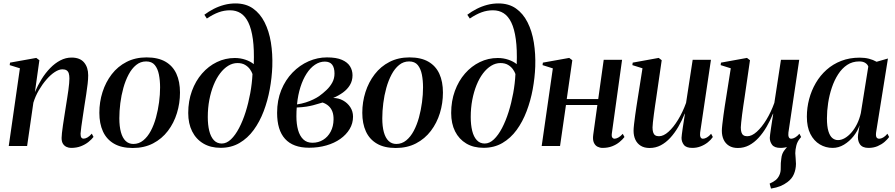

<svg xmlns="http://www.w3.org/2000/svg" viewBox="-20 -851 5217 1119"><path d="M183.5 -314Q200 -353.5 222.5 -389.8Q245 -426 272.5 -454.2Q300 -482.5 331.5 -499Q363 -515.5 397 -515.5Q446 -515.5 470 -487Q494 -458.5 494 -412Q494 -391 490.8 -362.5Q487.5 -334 482.5 -301.2Q477.5 -268.5 472 -234.5Q467.5 -203.5 462.5 -171.2Q457.5 -139 454 -112.8Q450.5 -86.5 449.5 -72Q449.5 -56 454 -49.5Q458.5 -43 467.5 -43Q477 -43 489 -49.5Q501 -56 515 -72L525 -53Q513.5 -38 495 -23.2Q476.5 -8.5 451.5 1.2Q426.5 11 394 11Q380.5 11 367.8 5.2Q355 -0.5 347 -13Q339 -25.5 339 -47Q339 -56.5 341 -75.8Q343 -95 346.8 -120.5Q350.5 -146 355 -173.8Q359.5 -201.5 363.5 -228Q367.5 -254 371.5 -278.8Q375.5 -303.5 378.5 -325.5Q381.5 -347.5 383 -365Q384.5 -382.5 384.5 -393.5Q384.5 -411.5 380.8 -423.5Q377 -435.5 368 -441.2Q359 -447 343.5 -447Q323.5 -447 299 -431Q274.5 -415 250.5 -387.2Q226.5 -359.5 206.2 -324.8Q186 -290 174.5 -252.5L138 0H31L96 -453L36.5 -471.5L38.5 -486L191.5 -513.5L209.5 -500Z M834 -516.5Q900.5 -516.5 943.8 -491.8Q987 -467 1008 -421.2Q1029 -375.5 1029 -311.5Q1029 -249.5 1011.2 -191.8Q993.5 -134 958.5 -88Q923.5 -42 872 -15.2Q820.5 11.5 754 11.5Q687.5 11.5 644.2 -13.8Q601 -39 580 -85Q559 -131 559 -193.5Q559 -256.5 577.5 -314.5Q596 -372.5 631.2 -418.2Q666.5 -464 717.8 -490.2Q769 -516.5 834 -516.5ZM831.5 -493Q799 -493 773.5 -472.2Q748 -451.5 729.5 -416.5Q711 -381.5 699 -338.5Q687 -295.5 681.2 -249.5Q675.5 -203.5 675.5 -161.5Q675.5 -114 684.8 -80.5Q694 -47 712.2 -29.5Q730.5 -12 757.5 -12Q789.5 -12 815 -32.8Q840.5 -53.5 859 -88.5Q877.5 -123.5 889.2 -166.5Q901 -209.5 907 -254.8Q913 -300 913 -341.5Q913 -382 906.2 -416.2Q899.5 -450.5 882.2 -471.8Q865 -493 831.5 -493Z M1266 10.5Q1207 10.5 1164.8 -14.8Q1122.5 -40 1099.8 -85.5Q1077 -131 1077 -192.5Q1077 -262 1098.5 -320.8Q1120 -379.5 1157.5 -422.5Q1195 -465.5 1244 -489.2Q1293 -513 1348.5 -513Q1381 -513 1410.5 -503Q1440 -493 1459 -477Q1462 -562.5 1453.8 -622.5Q1445.5 -682.5 1427.5 -719.8Q1409.5 -757 1382.8 -774Q1356 -791 1320.5 -791Q1286 -791 1254 -779.2Q1222 -767.5 1185.5 -743L1171 -765Q1196 -784 1225.2 -799Q1254.5 -814 1286.5 -822.5Q1318.5 -831 1352.5 -831Q1412.5 -831 1454.2 -801.8Q1496 -772.5 1522 -721.2Q1548 -670 1558.8 -603.8Q1569.5 -537.5 1567 -463Q1564.5 -398 1552.2 -331Q1540 -264 1516.8 -202.8Q1493.5 -141.5 1458.5 -93.5Q1423.5 -45.5 1375.5 -17.5Q1327.5 10.5 1266 10.5ZM1272.5 -14.5Q1300.5 -14.5 1326 -38.8Q1351.5 -63 1373.2 -104.5Q1395 -146 1411.5 -198.2Q1428 -250.5 1438.5 -307.8Q1449 -365 1451.5 -419.5Q1447.5 -432 1437 -447Q1426.5 -462 1408.5 -472.8Q1390.5 -483.5 1364 -483.5Q1336 -483.5 1310.2 -467.8Q1284.5 -452 1262.8 -423.5Q1241 -395 1225 -355.5Q1209 -316 1200 -268.8Q1191 -221.5 1191 -169Q1191 -123.5 1199.5 -88.8Q1208 -54 1226.2 -34.2Q1244.5 -14.5 1272.5 -14.5Z M1781.5 10Q1734.5 10 1699.5 -3Q1664.5 -16 1641.2 -41.8Q1618 -67.5 1606.5 -105.2Q1595 -143 1595 -193.5Q1595 -266.5 1619.2 -326Q1643.5 -385.5 1685 -428.2Q1726.5 -471 1778.5 -493.8Q1830.5 -516.5 1885.5 -516.5Q1940.5 -516.5 1973 -502.2Q2005.5 -488 2020 -464.5Q2034.5 -441 2034.5 -412.5Q2034.5 -380.5 2019.5 -355.5Q2004.5 -330.5 1979 -312Q1953.5 -293.5 1922 -280Q1953 -280 1979.2 -265.5Q2005.5 -251 2021.5 -226.5Q2037.5 -202 2037.5 -171Q2037.5 -132 2017.8 -99Q1998 -66 1963.5 -41.5Q1929 -17 1882.2 -3.5Q1835.5 10 1781.5 10ZM1801 -19Q1835.5 -19 1863.2 -36Q1891 -53 1907.2 -83.8Q1923.5 -114.5 1924 -154.5Q1924.5 -181.5 1917 -201Q1909.5 -220.5 1895 -233.5Q1880.5 -246.5 1860 -253.5Q1850 -251 1836 -246.5Q1822 -242 1804.5 -237.5Q1787 -233 1765.5 -229.5Q1753.5 -228 1740 -226.5Q1726.5 -225 1709.5 -224.5Q1708.5 -213.5 1708 -201.8Q1707.5 -190 1707.5 -173Q1707.5 -128 1717.2 -93.2Q1727 -58.5 1747.5 -38.8Q1768 -19 1801 -19ZM1711 -242.5Q1738.5 -246.5 1762.5 -254.2Q1786.5 -262 1806 -271.5Q1825.5 -281 1839.5 -290.5Q1862.5 -307 1883 -326.5Q1903.5 -346 1916.5 -369.8Q1929.5 -393.5 1929.5 -422.5Q1929.5 -456.5 1915.8 -474.2Q1902 -492 1873 -492Q1843 -492 1815.8 -473.8Q1788.5 -455.5 1767 -422.2Q1745.5 -389 1731 -343.5Q1716.5 -298 1711 -242.5Z M2366.5 -516.5Q2433 -516.5 2476.2 -491.8Q2519.5 -467 2540.5 -421.2Q2561.5 -375.5 2561.5 -311.5Q2561.5 -249.5 2543.8 -191.8Q2526 -134 2491 -88Q2456 -42 2404.5 -15.2Q2353 11.5 2286.5 11.5Q2220 11.5 2176.8 -13.8Q2133.5 -39 2112.5 -85Q2091.5 -131 2091.5 -193.5Q2091.5 -256.5 2110 -314.5Q2128.5 -372.5 2163.8 -418.2Q2199 -464 2250.2 -490.2Q2301.5 -516.5 2366.5 -516.5ZM2364 -493Q2331.5 -493 2306 -472.2Q2280.5 -451.5 2262 -416.5Q2243.5 -381.5 2231.5 -338.5Q2219.5 -295.5 2213.8 -249.5Q2208 -203.5 2208 -161.5Q2208 -114 2217.2 -80.5Q2226.5 -47 2244.8 -29.5Q2263 -12 2290 -12Q2322 -12 2347.5 -32.8Q2373 -53.5 2391.5 -88.5Q2410 -123.5 2421.8 -166.5Q2433.5 -209.5 2439.5 -254.8Q2445.5 -300 2445.5 -341.5Q2445.5 -382 2438.8 -416.2Q2432 -450.5 2414.8 -471.8Q2397.5 -493 2364 -493Z M2798.5 10.5Q2739.5 10.5 2697.2 -14.8Q2655 -40 2632.2 -85.5Q2609.5 -131 2609.5 -192.5Q2609.5 -262 2631 -320.8Q2652.5 -379.5 2690 -422.5Q2727.5 -465.5 2776.5 -489.2Q2825.5 -513 2881 -513Q2913.5 -513 2943 -503Q2972.5 -493 2991.5 -477Q2994.5 -562.5 2986.2 -622.5Q2978 -682.5 2960 -719.8Q2942 -757 2915.2 -774Q2888.5 -791 2853 -791Q2818.5 -791 2786.5 -779.2Q2754.5 -767.5 2718 -743L2703.5 -765Q2728.5 -784 2757.8 -799Q2787 -814 2819 -822.5Q2851 -831 2885 -831Q2945 -831 2986.8 -801.8Q3028.5 -772.5 3054.5 -721.2Q3080.5 -670 3091.2 -603.8Q3102 -537.5 3099.5 -463Q3097 -398 3084.8 -331Q3072.5 -264 3049.2 -202.8Q3026 -141.5 2991 -93.5Q2956 -45.5 2908 -17.5Q2860 10.5 2798.5 10.5ZM2805 -14.5Q2833 -14.5 2858.5 -38.8Q2884 -63 2905.8 -104.5Q2927.5 -146 2944 -198.2Q2960.5 -250.5 2971 -307.8Q2981.5 -365 2984 -419.5Q2980 -432 2969.5 -447Q2959 -462 2941 -472.8Q2923 -483.5 2896.5 -483.5Q2868.5 -483.5 2842.8 -467.8Q2817 -452 2795.2 -423.5Q2773.5 -395 2757.5 -355.5Q2741.5 -316 2732.5 -268.8Q2723.5 -221.5 2723.5 -169Q2723.5 -123.5 2732 -88.8Q2740.5 -54 2758.8 -34.2Q2777 -14.5 2805 -14.5Z M3546 -74Q3543.5 -55.5 3548.8 -49Q3554 -42.5 3561 -42.5Q3570.5 -42.5 3583 -49Q3595.5 -55.5 3609.5 -71L3619.5 -52.5Q3608 -37.5 3590 -22.8Q3572 -8 3547.5 1.5Q3523 11 3491.5 11Q3476.5 11 3462.5 4Q3448.5 -3 3441 -20Q3433.5 -37 3437.5 -66L3461.5 -239H3278.5L3244 0H3137L3202 -452.5L3142 -471.5L3144 -486L3297.5 -513.5L3315.5 -500L3283 -273.5H3466.5L3498.5 -502.5H3605.5Z M3766 11.5Q3735 11.5 3714.2 -1.5Q3693.5 -14.5 3683 -37Q3672.5 -59.5 3672.5 -89Q3672.5 -101.5 3675.2 -126.2Q3678 -151 3682 -179.8Q3686 -208.5 3689.8 -233.2Q3693.5 -258 3695.5 -269.5L3724.5 -453L3665.5 -471.5L3667.5 -486L3819 -513.5L3836.5 -500L3804 -276Q3801.5 -259.5 3797.8 -234.8Q3794 -210 3790.8 -184.2Q3787.5 -158.5 3785.2 -137.8Q3783 -117 3783 -108.5Q3783 -92 3786.5 -80.2Q3790 -68.5 3798.2 -62.8Q3806.5 -57 3820.5 -57Q3847 -57 3876 -83Q3905 -109 3932 -153.2Q3959 -197.5 3978.5 -251.5L4017 -502.5H4123.5L4060.5 -78.5Q4058.5 -62 4062.5 -52.2Q4066.5 -42.5 4077 -42.5Q4087 -42.5 4099.8 -49.8Q4112.5 -57 4124.5 -71.5L4134.5 -52.5Q4123.5 -36 4105.2 -21.5Q4087 -7 4064 2Q4041 11 4015 11Q3979 11 3965.5 -7Q3952 -25 3952 -47.5Q3952 -52.5 3954 -68.5Q3956 -84.5 3959.2 -106.2Q3962.5 -128 3966 -150Q3969.5 -172 3972 -188H3970.5Q3954 -147.5 3933 -111.5Q3912 -75.5 3886.5 -47.8Q3861 -20 3831 -4.2Q3801 11.5 3766 11.5Z M4473.5 248 4465.5 219Q4487.5 209.5 4500.8 198.5Q4514 187.5 4521.5 171.5Q4531 153 4530.2 126Q4529.5 99 4533.5 73.5Q4536 44.5 4552 24.5Q4568 4.5 4579.5 -10.5L4642.5 -44.5Q4626.5 -25.5 4620.8 -1.5Q4615 22.5 4615 42Q4615.5 56 4617.2 72.5Q4619 89 4619 104.5Q4618.5 136 4607.2 163.2Q4596 190.5 4569 210.5Q4550.5 224.5 4527.8 233.8Q4505 243 4473.5 248ZM4280.5 11.5Q4249.5 11.5 4228.8 -1.5Q4208 -14.5 4197.5 -37Q4187 -59.5 4187 -89Q4187 -101.5 4189.8 -126.2Q4192.5 -151 4196.5 -179.8Q4200.5 -208.5 4204.2 -233.2Q4208 -258 4210 -269.5L4239 -453L4180 -471.5L4182 -486L4333.5 -513.5L4351 -500L4318.5 -276Q4316 -259.5 4312.2 -234.8Q4308.5 -210 4305.2 -184.2Q4302 -158.5 4299.8 -137.8Q4297.5 -117 4297.5 -108.5Q4297.5 -92 4301 -80.2Q4304.5 -68.5 4312.8 -62.8Q4321 -57 4335 -57Q4361.5 -57 4390.5 -83Q4419.5 -109 4446.5 -153.2Q4473.5 -197.5 4493 -251.5L4531.5 -502.5H4638L4575 -78.5Q4573 -62 4577 -52.2Q4581 -42.5 4591.5 -42.5Q4601.5 -42.5 4614.2 -49.8Q4627 -57 4639 -71.5L4649 -52.5Q4638 -36 4619.8 -21.5Q4601.5 -7 4578.5 2Q4555.5 11 4529.5 11Q4493.5 11 4480 -7Q4466.5 -25 4466.5 -47.5Q4466.5 -52.5 4468.5 -68.5Q4470.5 -84.5 4473.8 -106.2Q4477 -128 4480.5 -150Q4484 -172 4486.5 -188H4485Q4468.5 -147.5 4447.5 -111.5Q4426.5 -75.5 4401 -47.8Q4375.5 -20 4345.5 -4.2Q4315.5 11.5 4280.5 11.5Z M5086 -79.5Q5083.5 -58.5 5088.5 -50.5Q5093.5 -42.5 5104.5 -42.5Q5114.5 -42.5 5127 -49.5Q5139.5 -56.5 5152 -71.5L5162 -52.5Q5152.5 -39 5135.5 -24.2Q5118.5 -9.5 5094.8 0.8Q5071 11 5041.5 11Q5005.5 11 4991 -11.2Q4976.5 -33.5 4981 -67L4990 -121.5Q4978.5 -87.5 4954.5 -57.2Q4930.5 -27 4899 -8Q4867.5 11 4833 11Q4792 11 4757.8 -9.5Q4723.5 -30 4703 -70.2Q4682.5 -110.5 4682.5 -171Q4682.5 -223.5 4695.8 -273.5Q4709 -323.5 4734.5 -367.2Q4760 -411 4797.2 -444.2Q4834.5 -477.5 4883 -496.2Q4931.5 -515 4990 -515Q5020 -515 5044.2 -508.8Q5068.5 -502.5 5089 -491L5155 -510ZM5040.5 -463Q5036.5 -475.5 5023.2 -484.2Q5010 -493 4988 -493Q4948 -493 4917.5 -472.8Q4887 -452.5 4864.8 -418Q4842.5 -383.5 4828 -340.2Q4813.5 -297 4806.5 -250.8Q4799.5 -204.5 4799.5 -161.5Q4799.5 -114.5 4808 -86.5Q4816.5 -58.5 4831 -46.5Q4845.5 -34.5 4864 -34.5Q4883.5 -34.5 4903.5 -46Q4923.5 -57.5 4942 -78.5Q4960.5 -99.5 4974.8 -128.2Q4989 -157 4997 -191.5Z"/></svg>

Font: Merriweather 144pt Medium
Style: Italic
Weight: 500
Italic angle: -7.8°
Version: Version 2.101